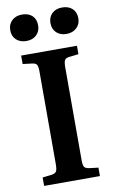

<svg xmlns="http://www.w3.org/2000/svg" viewBox="-100 -978 613 1030"><g transform="rotate(-10 206.0 -463.0)"><path d="M54 0V-46L105 -52Q124 -55 130 -65.5Q136 -76 136 -104V-611Q136 -637 129.5 -646.5Q123 -656 103 -658L54 -664V-710H358V-664L306 -658Q288 -656 282 -645.5Q276 -635 276 -607V-100Q276 -74 282 -64.5Q288 -55 308 -52L358 -46V0ZM314 -782Q281 -782 260 -801.5Q239 -821 239 -854Q239 -886 259.5 -906Q280 -926 314 -926Q350 -926 370.5 -906.5Q391 -887 391 -854Q391 -822 369.5 -802Q348 -782 314 -782ZM96 -782Q62 -782 41 -801.5Q20 -821 20 -854Q20 -886 41 -906Q62 -926 96 -926Q132 -926 152 -906.5Q172 -887 172 -854Q172 -822 151 -802Q130 -782 96 -782Z"/></g></svg>

Font: Literata 36pt SemiBold
Style: Regular
Weight: 600
Designer: Latin by Veronika Burian and Jose Scaglione. Greek by Irene Vlachou. Cyrillic by Vera Evstafieva.
Foundry: TypeTogether
Version: Version 3.002